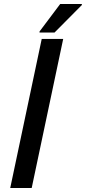

<svg xmlns="http://www.w3.org/2000/svg" viewBox="-20 -937 428 957"><path d="M177 -780V-775H252L388 -912V-917H280ZM188 -743 31 0H138L295 -743Z"/></svg>

Font: Saira UNSAM Medium Italic
Style: Regular
Weight: 500
Italic angle: -12°
Designer: Hector Gatti with collaboration of the Omnibus-Type team
Foundry: Omnibus-Type
Version: Version 0.072;PS 000.072;hotconv 1.0.88;makeotf.lib2.5.64775